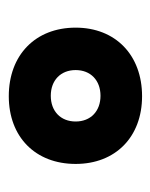

<svg xmlns="http://www.w3.org/2000/svg" viewBox="28 -776 351 448"><g transform="rotate(90 204.0 -552.5)"><path d="M205 -397C300 -397 363 -459 363 -553C363 -646 300 -708 205 -708C109 -708 45 -646 45 -553C45 -459 109 -397 205 -397ZM204 -495C168 -495 144 -518 144 -553C144 -588 168 -611 204 -611C240 -611 264 -588 264 -553C264 -518 240 -495 204 -495Z"/></g></svg>

Font: Fixel Display Bold
Style: Bold
Weight: 700
Designer: AlfaBravo + MacPaw
Foundry: Kyrylo Tkachov, Marchela Mozhyna, Serhii Makarenko, Maria Weinstein, Zakhar Kryvoshyya
Version: Version 1.211